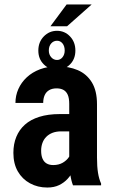

<svg xmlns="http://www.w3.org/2000/svg" viewBox="-20 -838 513 868"><path d="M293 -114.3V-368.2Q293 -394 286.4 -409.2Q279.8 -424.3 267.1 -431.4Q254.4 -438.5 235.8 -438.5Q215.8 -438.5 202.1 -430.4Q188.5 -422.4 181.9 -407.5Q175.3 -392.6 175.3 -372.6H49.8Q49.8 -405.8 63 -435.5Q76.2 -465.3 101.1 -488.5Q126 -511.7 161.1 -524.9Q196.3 -538.1 239.7 -538.1Q291.5 -538.1 331.8 -520.8Q372.1 -503.4 395.3 -465.6Q418.5 -427.7 418.5 -366.7V-125.5Q418.5 -85 423.1 -56.6Q427.7 -28.3 437 -8.3V0H310.1Q301.8 -20.5 297.4 -52Q293 -83.5 293 -114.3ZM309.1 -322.3 309.6 -244.1H256.8Q234.9 -244.1 218 -237.8Q201.2 -231.4 189.5 -219.7Q177.7 -208 171.9 -191.9Q166 -175.8 166 -156.7Q166 -134.8 172.4 -120.4Q178.7 -106 190.9 -98.9Q203.1 -91.8 220.7 -91.8Q245.6 -91.8 263.9 -102.5Q282.2 -113.3 291.7 -128.2Q301.3 -143.1 298.8 -156.2L327.1 -105.5Q322.3 -87.4 312 -67.4Q301.8 -47.4 285.9 -29.8Q270 -12.2 247.3 -1.2Q224.6 9.8 193.8 9.8Q150.4 9.8 115.5 -9.3Q80.6 -28.3 60.5 -63.2Q40.5 -98.1 40.5 -147Q40.5 -187 53.7 -219.2Q66.9 -251.5 92.5 -274.4Q118.2 -297.4 157.7 -309.8Q197.3 -322.3 250.5 -322.3ZM208 -719.2 281.2 -817.9H394.5L283.2 -719.2ZM153.3 -609.4Q153.3 -647.9 178 -673.3Q202.6 -698.7 237.8 -698.7Q272.5 -698.7 296.6 -673.3Q320.8 -647.9 320.8 -609.4Q320.8 -571.3 296.6 -546.9Q272.5 -522.5 237.8 -522.5Q202.6 -522.5 178 -546.9Q153.3 -571.3 153.3 -609.4ZM200.7 -609.4Q200.7 -591.8 211.4 -579.3Q222.2 -566.9 237.8 -566.9Q252.9 -566.9 262.7 -579.3Q272.5 -591.8 272.5 -609.4Q272.5 -629.4 262.7 -641.6Q252.9 -653.8 237.8 -653.8Q222.2 -653.8 211.4 -641.6Q200.7 -629.4 200.7 -609.4Z"/></svg>

Font: Roboto Condensed SemiBold
Style: Regular
Weight: 600
Designer: Christian Robertson
Foundry: Google
Version: Version 3.008; 2023